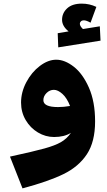

<svg xmlns="http://www.w3.org/2000/svg" viewBox="-20 -755 589 1058"><path d="M534 -531 301 -494 298 -572 358 -582Q322 -611 322 -646Q322 -683 350 -709Q378 -735 431 -735Q473 -735 511 -717L479 -630Q456 -643 442 -643Q432 -643 426 -637.5Q420 -632 420 -624Q420 -611 437 -595L530 -610ZM504 -86Q504 26 459 94.5Q414 163 330.5 204Q247 245 104 283L35 108Q168 79 225.5 63Q283 47 315.5 28.5Q348 10 371 -23Q334 0 278 0Q231 0 189 -25Q147 -50 121.5 -93.5Q96 -137 96 -190Q96 -247 125 -302Q154 -357 199.5 -391.5Q245 -426 290 -426Q337 -426 386.5 -387.5Q436 -349 470 -272Q504 -195 504 -86ZM300 -165Q331 -165 366 -171Q349 -215 324 -237.5Q299 -260 277 -260Q254 -260 236.5 -242.5Q219 -225 219 -203Q219 -165 300 -165Z"/></svg>

Font: FiraGO Heavy
Style: Italic
Weight: 900
Italic angle: -8°
Designer: bBox Type GmbH
Foundry: bBox Type GmbH
Version: Version 1.001